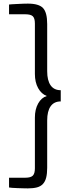

<svg xmlns="http://www.w3.org/2000/svg" viewBox="-20 -888 380 1062"><path d="M316 -327Q279 -327 260 -300Q241 -273 241 -222V40Q241 72 235.5 94Q230 116 217.5 129.5Q205 143 184.5 148.5Q164 154 134 154Q124 154 108 153.5Q92 153 76 152.5Q60 152 47 151Q34 150 30 149V95H120Q150 95 161.5 83.5Q173 72 173 43V-238Q173 -283 191 -315.5Q209 -348 239 -357Q209 -368 191 -400.5Q173 -433 173 -479V-758Q173 -787 161.5 -798Q150 -809 120 -809H30V-863Q34 -864 47 -864.5Q60 -865 76 -866Q92 -867 108 -867.5Q124 -868 134 -868Q195 -868 218 -843.5Q241 -819 241 -755V-494Q241 -443 260 -416Q279 -389 316 -389Z"/></svg>

Font: Encode Sans Condensed
Style: Regular
Weight: 400
Designer: Pablo Impallari, Andres Torresi
Foundry: Pablo Impallari, Andres Torresi
Version: Version 1.000; ttfautohint (v1.00) -l 8 -r 50 -G 200 -x 14 -